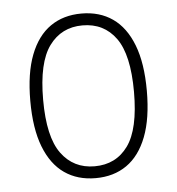

<svg xmlns="http://www.w3.org/2000/svg" viewBox="-43 -532 535 581"><g transform="rotate(-5 225.0 -242.0)"><path d="M225 8Q170 8 130.5 -19.5Q91 -47 69.5 -102.5Q48 -158 48 -242Q48 -326 69.5 -381.5Q91 -437 130.5 -464.5Q170 -492 225 -492Q280 -492 319.5 -464.5Q359 -437 380.5 -381.5Q402 -326 402 -242Q402 -158 380.5 -102.5Q359 -47 319.5 -19.5Q280 8 225 8ZM225 -28Q290 -28 326.5 -78.5Q363 -129 363 -242Q363 -355 326.5 -405.5Q290 -456 225 -456Q161 -456 124 -405.5Q87 -355 87 -242Q87 -129 124 -78.5Q161 -28 225 -28Z"/></g></svg>

Font: Nunito Sans 12pt ExtraLight Condensed
Style: Regular
Weight: 200
Width: 3
Version: Version 3.101;gftools[0.9.27]